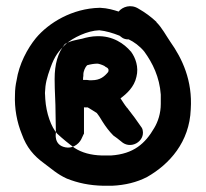

<svg xmlns="http://www.w3.org/2000/svg" viewBox="-20 -771 661 615"><path d="M28 -468C26 -424 34 -380 50 -341C65 -299 88 -272 121 -248C143 -232 163 -213 194 -199C229 -185 266 -177 311 -176H339C381 -178 418 -187 451 -204C523 -245 587 -316 591 -421C597 -513 564 -583 525 -638C512 -657 499 -682 481 -700V-701C464 -717 445 -731 424 -743C399 -759 372 -749 360 -734C344 -739 325 -745 301 -746H299C211 -744 136 -698 95 -649C68 -616 41 -566 33 -513C30 -500 28 -484 28 -468ZM124 -473C125 -503 130 -522 142 -555C155 -591 167 -607 192 -631C214 -650 260 -673 298 -674C319 -672 342 -665 362 -657C363 -657 363 -656 364 -656C367 -654 375 -644 392 -645C409 -637 427 -624 442 -606C469 -569 491 -524 495 -468V-438C495 -408 486 -381 474 -361C445 -311 408 -278 336 -273H306C271 -274 242 -282 219 -297C201 -310 180 -327 163 -343C144 -364 128 -408 125 -454C125 -461 124 -469 124 -473ZM155 -518C155 -565 165 -602 188 -630C206 -641 230 -644 243 -647C256 -651 275 -655 290 -655C341 -657 378 -631 399 -606H400V-605C414 -586 425 -556 417 -525C410 -492 385 -470 366 -456C374 -444 380 -434 386 -427V-426H387C403 -406 419 -384 434 -362L436 -358L437 -354C445 -318 398 -290 368 -318C358 -326 352 -331 343 -337C330 -350 318 -366 308 -382L300 -395C298 -398 292 -407 290 -409C281 -415 271 -421 261 -427H250L249 -428V-343C243 -334 241 -315 218 -303C210 -299 200 -297 190 -299C151 -306 159 -345 159 -345V-347L158 -404C158 -448 155 -475 155 -518ZM246 -515H253C255 -515 263 -515 266 -514H274C300 -514 314 -525 327 -541V-544L328 -546C326 -556 320 -554 314 -560C306 -564 296 -567 293 -567H289C282 -567 269 -565 259 -562C253 -556 247 -543 247 -532V-528C246 -524 246 -520 246 -515Z"/></svg>

Font: Hussar Pisanka
Style: Blk
Weight: 700
Designer: Robert Jablonski
Foundry: Cannot Into Space Fonts
Version: Version 1.070